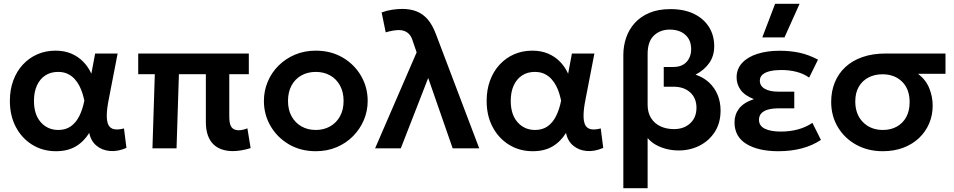

<svg xmlns="http://www.w3.org/2000/svg" viewBox="-20 -782 5026 1012"><path d="M275 15Q205.5 15 150.5 -18.8Q95.5 -52.5 63.8 -112.2Q32 -172 32 -250Q32 -309 50 -357.8Q68 -406.5 100.8 -441.8Q133.5 -477 177.2 -496Q221 -515 272.5 -515Q318.5 -515 355 -499.8Q391.5 -484.5 418.2 -457.2Q445 -430 461.5 -393.5L481.5 -500H600L553.5 -260Q543 -208 542.8 -174Q542.5 -140 552.2 -122.2Q562 -104.5 582.2 -100.8Q602.5 -97 633.5 -105L646.5 -2.5Q600.5 17.5 558.8 13.8Q517 10 487.8 -14.8Q458.5 -39.5 450.5 -81.5Q421 -34.5 378.5 -9.8Q336 15 275 15ZM287.5 -97Q326.5 -97 353.8 -116.5Q381 -136 398.2 -170.8Q415.5 -205.5 424.5 -251.5Q421 -268.5 415 -288.5Q409 -308.5 398.8 -328.8Q388.5 -349 373.2 -365.8Q358 -382.5 336.5 -392.8Q315 -403 286 -403Q247.5 -403 219 -384.5Q190.5 -366 174.8 -331.8Q159 -297.5 159 -250.5Q159 -178.5 195 -137.8Q231 -97 287.5 -97Z M1207.5 14.5Q1175.5 14.5 1149.2 5.5Q1123 -3.5 1104.2 -22Q1085.5 -40.5 1075.2 -69.8Q1065 -99 1065 -139.5V-391H923L910.5 0H783.5L796 -391H708.5V-500H1291.5V-391H1188.5V-166Q1188.5 -127.5 1200.5 -111.5Q1212.5 -95.5 1237.5 -95.5Q1249 -95.5 1260.8 -98.2Q1272.5 -101 1284 -105.5L1301 -1.5Q1277.5 6 1253.5 10.2Q1229.5 14.5 1207.5 14.5Z M1644.5 15Q1564.5 15 1502.8 -21.2Q1441 -57.5 1406 -117.8Q1371 -178 1371 -250Q1371 -303 1391 -351Q1411 -399 1447.8 -435.8Q1484.5 -472.5 1534.5 -493.8Q1584.5 -515 1644.5 -515Q1724 -515 1785.8 -479Q1847.5 -443 1882.8 -382.5Q1918 -322 1918 -250Q1918 -197 1897.8 -149.2Q1877.5 -101.5 1841 -64.5Q1804.5 -27.5 1754.5 -6.2Q1704.5 15 1644.5 15ZM1644.5 -97Q1686.5 -97 1719.8 -115.8Q1753 -134.5 1772 -168.8Q1791 -203 1791 -250Q1791 -297 1772 -331.5Q1753 -366 1720 -384.5Q1687 -403 1644.5 -403Q1602 -403 1568.8 -384.5Q1535.5 -366 1516.8 -331.5Q1498 -297 1498 -250Q1498 -203 1517 -168.8Q1536 -134.5 1569 -115.8Q1602 -97 1644.5 -97Z M1957 0 2176 -506 2155 -567.5Q2147 -595 2128.5 -609.2Q2110 -623.5 2082.5 -623.5Q2068.5 -623.5 2050.8 -620.5Q2033 -617.5 2013 -611.5L1991.5 -716.5Q2018.5 -726.5 2047.5 -730.8Q2076.5 -735 2100 -735Q2142 -735 2175.2 -722.2Q2208.5 -709.5 2233.8 -680.5Q2259 -651.5 2277.5 -602.5L2506 0H2366L2237 -371L2092.5 0Z M2788 15Q2718.5 15 2663.5 -18.8Q2608.5 -52.5 2576.8 -112.2Q2545 -172 2545 -250Q2545 -309 2563 -357.8Q2581 -406.5 2613.8 -441.8Q2646.5 -477 2690.2 -496Q2734 -515 2785.5 -515Q2831.5 -515 2868 -499.8Q2904.5 -484.5 2931.2 -457.2Q2958 -430 2974.5 -393.5L2994.5 -500H3113L3066.5 -260Q3056 -208 3055.8 -174Q3055.5 -140 3065.2 -122.2Q3075 -104.5 3095.2 -100.8Q3115.5 -97 3146.5 -105L3159.5 -2.5Q3113.5 17.5 3071.8 13.8Q3030 10 3000.8 -14.8Q2971.5 -39.5 2963.5 -81.5Q2934 -34.5 2891.5 -9.8Q2849 15 2788 15ZM2800.5 -97Q2839.5 -97 2866.8 -116.5Q2894 -136 2911.2 -170.8Q2928.5 -205.5 2937.5 -251.5Q2934 -268.5 2928 -288.5Q2922 -308.5 2911.8 -328.8Q2901.5 -349 2886.2 -365.8Q2871 -382.5 2849.5 -392.8Q2828 -403 2799 -403Q2760.5 -403 2732 -384.5Q2703.5 -366 2687.8 -331.8Q2672 -297.5 2672 -250.5Q2672 -178.5 2708 -137.8Q2744 -97 2800.5 -97Z M3265.5 210V-491.5Q3265.5 -539.5 3280.2 -583Q3295 -626.5 3325.5 -660.5Q3356 -694.5 3402.8 -714.2Q3449.5 -734 3514 -734Q3586.5 -734 3638 -708.8Q3689.5 -683.5 3717 -639.5Q3744.5 -595.5 3744.5 -538.5Q3744.5 -487 3718 -449.5Q3691.5 -412 3646 -388.5Q3688 -374.5 3717.5 -347Q3747 -319.5 3762.5 -281.8Q3778 -244 3778 -199.5Q3778 -134 3747.8 -87Q3717.5 -40 3667.5 -14.5Q3617.5 11 3558 11Q3526 11 3495.2 3.8Q3464.5 -3.5 3438.2 -18Q3412 -32.5 3393.5 -54.5V210ZM3532.5 -101.5Q3584.5 -101.5 3617.8 -132Q3651 -162.5 3651 -214Q3651 -264.5 3618 -294.8Q3585 -325 3529.5 -325H3478.5V-429H3529.5Q3560 -429 3580.8 -441.2Q3601.5 -453.5 3612.2 -474.8Q3623 -496 3623 -523Q3623 -571 3592.2 -598.5Q3561.5 -626 3510.5 -626Q3459.5 -626 3426.5 -594.5Q3393.5 -563 3393.5 -497V-230Q3393.5 -189 3411.2 -160.2Q3429 -131.5 3460.5 -116.5Q3492 -101.5 3532.5 -101.5Z M4082.5 15Q3977 15 3914.2 -23.2Q3851.5 -61.5 3851.5 -137.5Q3851.5 -178 3875.2 -209.5Q3899 -241 3953.5 -259.5Q3904.5 -279 3883.5 -308.5Q3862.5 -338 3862.5 -374Q3862.5 -419 3891.8 -450.5Q3921 -482 3972.2 -498.2Q4023.5 -514.5 4088 -514.5Q4146.5 -514.5 4195.2 -503.8Q4244 -493 4291.5 -467.5L4245 -373Q4216 -393.5 4178.8 -403.2Q4141.5 -413 4099 -413Q4066.5 -413 4040.8 -407.5Q4015 -402 4000 -389.5Q3985 -377 3985 -356.5Q3985 -329 4011 -314Q4037 -299 4081 -299H4166.5V-211H4085Q4053 -211 4029.5 -204.8Q4006 -198.5 3993.2 -185Q3980.5 -171.5 3980.5 -150.5Q3980.5 -119 4011 -103.8Q4041.5 -88.5 4096 -88.5Q4144 -88.5 4186.2 -100Q4228.5 -111.5 4262 -134.5L4307 -44.5Q4261.5 -14.5 4205.5 0.2Q4149.5 15 4082.5 15ZM3998 -585 4065.5 -762H4194.5L4115 -585Z M4633 15Q4555 15 4493.5 -18.8Q4432 -52.5 4396.5 -111.5Q4361 -170.5 4361 -245.5Q4361 -300.5 4379.8 -347Q4398.5 -393.5 4435 -427.8Q4471.5 -462 4525.2 -481Q4579 -500 4649.5 -500H4963.5V-393H4819Q4859.5 -362 4877.8 -317.5Q4896 -273 4896 -225Q4896 -174.5 4877.2 -130.8Q4858.5 -87 4823.8 -54.2Q4789 -21.5 4740.8 -3.2Q4692.5 15 4633 15ZM4634 -97Q4675.5 -97 4707.2 -114.8Q4739 -132.5 4756.8 -165.2Q4774.5 -198 4774.5 -243.5Q4774.5 -312.5 4734.8 -351.5Q4695 -390.5 4631.5 -390.5Q4590.5 -390.5 4558 -373.8Q4525.5 -357 4506.8 -325.2Q4488 -293.5 4488 -247.5Q4488 -179 4528.8 -138Q4569.5 -97 4634 -97Z"/></svg>

Font: Geologica Medium
Style: Regular
Weight: 500
Designer: Sindre Bremnes, Frode Helland
Foundry: Monokrom Skriftforlag AS
Version: Version 1.010;gftools[0.9.28]